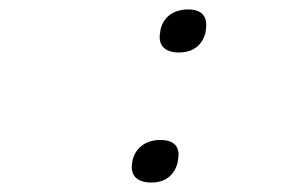

<svg xmlns="http://www.w3.org/2000/svg" viewBox="-20 -377 640 406"><path d="M260 -37V-35C254 -8 268 9 300 9C331 9 350 -8 356 -35V-37C362 -64 351 -81 319 -81C288 -81 266 -64 260 -37ZM319 -310C313 -283 327 -266 358 -266C390 -266 409 -283 415 -310V-312C420 -340 409 -357 378 -357C346 -357 324 -340 319 -312Z"/></svg>

Font: LT Wave Mono Light
Style: Italic
Weight: 300
Designer: Daniel Lyons
Version: Version 2.5 (Glyphs App)